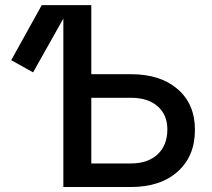

<svg xmlns="http://www.w3.org/2000/svg" viewBox="-20 -748 847 768"><path d="M112.3 -458.5 24.9 -507.3 147 -727.5H345.2V-451.2H503.9Q621.6 -451.2 690.7 -391.4Q759.8 -331.5 759.8 -229Q759.8 -123.5 690.9 -61.8Q622.1 0 503.9 0H233.4V-673.8ZM345.2 -356.9V-94.2H503.9Q571.3 -94.2 610.4 -130.6Q649.4 -167 649.4 -230.5Q649.4 -289.1 610.4 -323Q571.3 -356.9 503.9 -356.9Z"/></svg>

Font: Inter Medium
Style: Regular
Weight: 500
Designer: Rasmus Andersson
Foundry: rsms
Version: Version 4.001;git-9221beed3